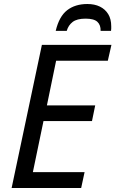

<svg xmlns="http://www.w3.org/2000/svg" viewBox="-20 -938 576 958"><path d="M38 0 189 -714H536L518 -635H260L214 -412H455L439 -334H197L144 -79H402L385 0ZM258 -784Q275 -856 315 -887Q355 -918 416 -918Q452 -918 478.5 -905Q505 -892 520 -867.5Q535 -843 535 -807Q535 -801 535 -795.5Q535 -790 534 -784H482Q483 -813 466 -829Q449 -845 407 -845Q364 -845 342.5 -828.5Q321 -812 313 -784Z"/></svg>

Font: Noto Sans Display
Style: Italic
Weight: 400
Italic angle: -12°
Designer: Monotype Design Team
Foundry: Monotype Imaging Inc.
Version: Version 2.003